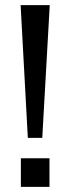

<svg xmlns="http://www.w3.org/2000/svg" viewBox="-20 -725 273 745"><path d="M88 -190 60 -705H173L144 -190ZM61 0V-111H172V0Z"/></svg>

Font: Nunito Sans 12pt ExtraLight Medium
Style: Regular
Weight: 500
Version: Version 3.101;gftools[0.9.27]